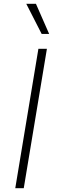

<svg xmlns="http://www.w3.org/2000/svg" viewBox="-20 -982 295 1002"><path d="M224.8 -727.3 104 0H59.7L180.4 -727.3ZM197.4 -805 117.2 -962H167.6L236.5 -805Z"/></svg>

Font: Inter Extra Light  BETA
Style: Italic
Weight: 200
Italic angle: 9.39999°
Designer: Rasmus Andersson
Foundry: rsms
Version: Version 3.011;git-f93a4a705